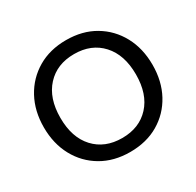

<svg xmlns="http://www.w3.org/2000/svg" viewBox="-157 -905 1116 1091"><g transform="rotate(-30 401.0 -359.0)"><path d="M401 7.5Q295 7.5 214.8 -39.5Q134.5 -86.5 89.5 -169.2Q44.5 -252 44.5 -359Q44.5 -466 89.5 -548.8Q134.5 -631.5 214.8 -678.8Q295 -726 401 -726Q508 -726 588 -678.8Q668 -631.5 712.8 -548.8Q757.5 -466 757.5 -359Q757.5 -252 712.8 -169.2Q668 -86.5 588 -39.5Q508 7.5 401 7.5ZM401 -84Q514 -84 581.2 -157Q648.5 -230 648.5 -359Q648.5 -487.5 581.2 -561Q514 -634.5 401 -634.5Q288 -634.5 220.5 -561Q153 -487.5 153 -359Q153 -230 220.5 -157Q288 -84 401 -84Z"/></g></svg>

Font: Verano Sans Medium
Style: Regular
Weight: 500
Designer: Lukasz Dziedzic with Adam Twardoch and Botio Nikoltchev
Foundry: tyPoland Lukasz Dziedzic
Version: Version 3.001;December 28, 2019;FontCreator 12.0.0.2547 64-b